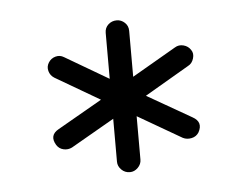

<svg xmlns="http://www.w3.org/2000/svg" viewBox="-34 -605 492 383"><g transform="rotate(-5 212.0 -413.0)"><path d="M212 -261Q202 -261 195 -268Q188 -275 188 -284V-370L101 -320Q93 -316 84 -318Q75 -320 70 -328Q58 -348 78 -359L167 -410L78 -462Q70 -467 67.5 -476Q65 -485 70 -493Q75 -501 84 -503.5Q93 -506 101 -501L188 -450V-542Q188 -552 195 -558.5Q202 -565 212 -565Q221 -565 228 -558.5Q235 -552 235 -542V-450L323 -501Q331 -506 340.5 -503.5Q350 -501 355 -493Q360 -486 357 -476Q354 -466 346 -462L257 -410L346 -359Q366 -348 355 -328Q350 -320 340.5 -318Q331 -316 323 -320L235 -371V-284Q235 -275 228 -268Q221 -261 212 -261Z"/></g></svg>

Font: Hoogli
Style: Regular
Weight: 400
Designer: Anand Singh Naorem
Foundry: Brand New Type
Version: Version 1.00 b007